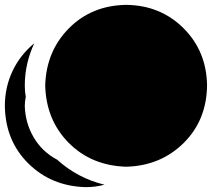

<svg xmlns="http://www.w3.org/2000/svg" viewBox="-20 -755 872 790"><path d="M500 -735Q357 -733 263.5 -638.5Q170 -544 166 -403Q170 -260 263.5 -166.5Q357 -73 500 -69Q641 -73 735.5 -166.5Q830 -260 832 -403Q830 -544 735.5 -638.5Q641 -733 500 -735ZM121 -577Q62 -528 31 -461.5Q0 -395 0 -319Q2 -176 96.5 -82.5Q191 11 332 15Q373 15 410 5Q299 -22 215 -98Q153 -131 118.5 -190Q84 -249 82 -319Q82 -337 86 -356Q82 -379 82 -403Q82 -493 121 -577Z"/></svg>

Font: JetBrainsMono NF
Style: Regular
Weight: 400
Designer: Philipp Nurullin, Konstantin Bulenkov
Foundry: JetBrains
Version: Version 2.251; ttfautohint (v1.8.3);Nerd Fonts 2.2.2